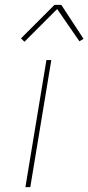

<svg xmlns="http://www.w3.org/2000/svg" viewBox="-20 -766 362 786"><path d="M84 0 170 -520H190L104 0ZM80 -595 66 -609 203 -746H231L322 -607L305 -597L214 -729Z"/></svg>

Font: Iosevka Aile Thin
Style: Italic
Weight: 100
Italic angle: -9°
Designer: Belleve Invis
Foundry: Belleve Invis
Version: Version 31.1.0; ttfautohint (v1.8.4)